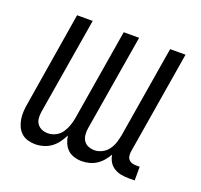

<svg xmlns="http://www.w3.org/2000/svg" viewBox="-100 -642 799 762"><g transform="rotate(20 300.0 -261.0)"><path d="M120 8Q104 8 88.5 3.5Q73 -1 61.5 -11.5Q50 -22 43.5 -36.5Q37 -51 34.5 -66.5Q32 -82 33 -99Q34 -116 37 -132L102 -530H168L100 -121Q98 -108 99 -94.5Q100 -81 107.5 -70.5Q115 -60 127 -55Q139 -50 153 -50Q169 -50 185 -58Q201 -66 211 -80.5Q221 -95 226.5 -111Q232 -127 235 -143L299 -530H364L296 -121Q294 -108 295.5 -94.5Q297 -81 304 -70.5Q311 -60 323.5 -55Q336 -50 349 -50Q365 -50 381 -58Q397 -66 407.5 -80.5Q418 -95 423 -111Q428 -127 431 -143L495 -530H560L488 -94Q487 -85 488 -76.5Q489 -68 494.5 -61.5Q500 -55 508 -52.5Q516 -50 525 -50H541V8H516Q499 8 483 5Q467 2 453.5 -6.5Q440 -15 432 -28.5Q424 -42 422 -58Q414 -44 403 -31Q392 -18 378 -9Q364 0 348 4Q332 8 317 8Q300 8 284 3Q268 -2 257 -12.5Q246 -23 239.5 -38Q233 -53 231 -69Q223 -53 212 -38Q201 -23 186.5 -12.5Q172 -2 154.5 3Q137 8 120 8Z"/></g></svg>

Font: Iosevka Curly Light Extended
Style: Italic
Weight: 300
Width: 7
Italic angle: -9°
Monospace: yes
Designer: Belleve Invis
Foundry: Belleve Invis
Version: Version 11.1.0; ttfautohint (v1.8.3)